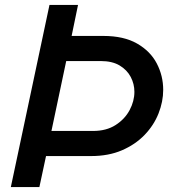

<svg xmlns="http://www.w3.org/2000/svg" viewBox="-20 -760 694 780"><path d="M24 0 181 -740H297L271 -614H400Q483 -614 537 -583Q591 -552 617 -502Q643 -452 643 -395Q643 -347 624 -299Q605 -251 567.5 -212Q530 -173 475.5 -149.5Q421 -126 350 -126H167L140 0ZM389 -512H249L189 -228H358Q412 -228 449.5 -252Q487 -276 506.5 -312.5Q526 -349 526 -387Q526 -419 511 -447.5Q496 -476 466 -494Q436 -512 389 -512Z"/></svg>

Font: Be Vietnam Pro Medium
Style: Italic
Weight: 500
Italic angle: -12°
Designer: Lam Bao, Tony Le, Vietanh Nguyen
Foundry: Yellow Type Foundry
Version: Version 1.002; ttfautohint (v1.8.3)